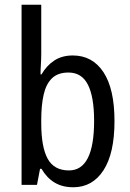

<svg xmlns="http://www.w3.org/2000/svg" viewBox="-20 -780 548 810"><path d="M154 -553Q154 -531 152.5 -508.5Q151 -486 151 -466H155Q177 -504 209.5 -525Q242 -546 287 -546Q370 -546 416.5 -475.5Q463 -405 463 -269Q463 -133 416.5 -61.5Q370 10 289 10Q243 10 210 -10Q177 -30 155 -68H149L136 0H71V-760H154ZM269 -474Q224 -474 199 -449.5Q174 -425 164 -380Q154 -335 154 -275V-260Q154 -160 181 -110.5Q208 -61 271 -61Q377 -61 377 -270Q377 -371 351 -422.5Q325 -474 269 -474Z"/></svg>

Font: Noto Sans Myanmar Condensed
Style: Regular
Weight: 400
Width: 3
Designer: Monotype Design Team
Foundry: Monotype Imaging Inc.
Version: Version 2.107; ttfautohint (v1.8.4.7-5d5b)